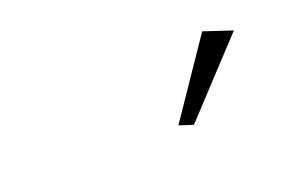

<svg xmlns="http://www.w3.org/2000/svg" viewBox="-40 -781 667 430"><g transform="rotate(-20 293.0 -566.0)"><path d="M366.2 -470.7 333 -481.4 455.1 -661.1 522.5 -638.7Z"/></g></svg>

Font: Crimson Pro Light
Style: Italic
Weight: 300
Italic angle: -12°
Designer: Jacques Le Bailly
Foundry: Baron von Fonthausen
Version: Version 1.003